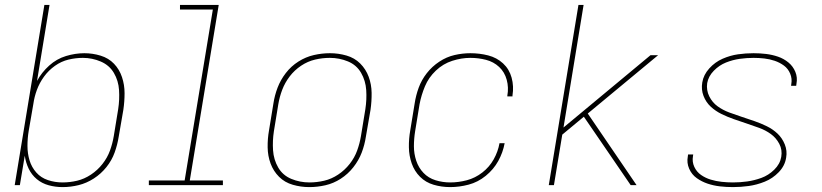

<svg xmlns="http://www.w3.org/2000/svg" viewBox="-20 -755 3352 783"><path d="M235 8Q268 8 300.5 0Q333 -8 362.5 -27Q392 -46 414 -73.5Q436 -101 447.5 -133Q459 -165 464 -197L483 -307Q488 -341 488 -375Q488 -409 477.5 -440.5Q467 -472 445 -495Q423 -518 390.5 -528Q358 -538 324 -538Q287 -538 249 -526.5Q211 -515 180.5 -487.5Q150 -460 131 -425L182 -735H161L40 0H61L81 -120Q85 -92 97 -67Q109 -42 130 -24.5Q151 -7 178.5 0.5Q206 8 235 8ZM235 -11Q204 -11 175.5 -20.5Q147 -30 128 -51.5Q109 -73 100.5 -101Q92 -129 92 -160Q92 -191 97 -221L116 -331Q120 -360 130.5 -388.5Q141 -417 159.5 -442.5Q178 -468 204 -486.5Q230 -505 259.5 -512Q289 -519 318 -519Q356 -519 391 -504Q426 -489 444.5 -457.5Q463 -426 465.5 -387.5Q468 -349 462 -310L444 -200Q439 -170 428.5 -141Q418 -112 398 -86.5Q378 -61 351 -43Q324 -25 294.5 -18Q265 -11 235 -11Z M587 0H889V-19H754L872 -735H714V-716H848L733 -19H587Z M1241 8H1242Q1274 8 1307 0.5Q1340 -7 1369.5 -26Q1399 -45 1421 -73Q1443 -101 1455 -132.5Q1467 -164 1472 -197L1491 -307Q1496 -342 1495.5 -376.5Q1495 -411 1483.5 -442Q1472 -473 1449 -496Q1426 -519 1393 -528.5Q1360 -538 1326 -538H1325Q1293 -538 1260 -530.5Q1227 -523 1197 -504Q1167 -485 1145.5 -457Q1124 -429 1112 -397.5Q1100 -366 1095 -333L1077 -223Q1071 -189 1071.5 -154Q1072 -119 1083.5 -88Q1095 -57 1118 -34Q1141 -11 1174 -1.5Q1207 8 1241 8ZM1242 -11Q1203 -11 1168 -25.5Q1133 -40 1114.5 -72Q1096 -104 1093.5 -142.5Q1091 -181 1097 -220L1115 -330Q1120 -360 1131 -389Q1142 -418 1161.5 -443.5Q1181 -469 1208 -487Q1235 -505 1265 -512Q1295 -519 1325 -519Q1364 -519 1399 -504.5Q1434 -490 1452.5 -458Q1471 -426 1473.5 -387.5Q1476 -349 1470 -310L1452 -200Q1447 -170 1436.5 -141Q1426 -112 1406 -86.5Q1386 -61 1359 -43Q1332 -25 1302 -18Q1272 -11 1242 -11Z M1816 8Q1853 8 1891 -2Q1929 -12 1961 -38Q1993 -64 2012 -98.5Q2031 -133 2038 -171H2017Q2011 -137 1993.5 -105.5Q1976 -74 1947 -51.5Q1918 -29 1884 -20Q1850 -11 1816 -11Q1785 -11 1756 -20Q1727 -29 1707 -50Q1687 -71 1677.5 -99.5Q1668 -128 1668 -158.5Q1668 -189 1673 -220L1691 -330Q1698 -367 1713 -403Q1728 -439 1757.5 -467Q1787 -495 1824.5 -507Q1862 -519 1898 -519Q1931 -519 1962 -511Q1993 -503 2015.5 -482Q2038 -461 2046.5 -429.5Q2055 -398 2049 -365V-362H2070V-366Q2076 -403 2066.5 -438Q2057 -473 2031.5 -496.5Q2006 -520 1971 -529Q1936 -538 1898 -538Q1866 -538 1833.5 -530.5Q1801 -523 1771.5 -503.5Q1742 -484 1720.5 -456.5Q1699 -429 1687.5 -397.5Q1676 -366 1671 -333L1653 -223Q1647 -189 1647.5 -154.5Q1648 -120 1659 -88.5Q1670 -57 1693 -34Q1716 -11 1748.5 -1.5Q1781 8 1816 8Z M2218 0H2239L2273 -206L2361 -279L2422 -190L2552 0H2576L2377 -292L2664 -530H2633L2278 -235L2360 -735H2339Z M2969 8Q3001 8 3033.5 3.5Q3066 -1 3098.5 -14Q3131 -27 3156 -53Q3181 -79 3186 -112Q3191 -140 3180.5 -166Q3170 -192 3151 -210Q3132 -228 3107.5 -240Q3083 -252 3057 -261Q3031 -270 3005 -278.5Q2979 -287 2953.5 -296.5Q2928 -306 2906.5 -321.5Q2885 -337 2872.5 -362Q2860 -387 2864 -416Q2869 -444 2891 -466.5Q2913 -489 2940.5 -500Q2968 -511 2996.5 -515Q3025 -519 3053 -519Q3075 -519 3097 -516.5Q3119 -514 3139.5 -507Q3160 -500 3177 -487.5Q3194 -475 3202.5 -454.5Q3211 -434 3207 -412Q3207 -409 3206 -405H3227Q3228 -409 3228 -413Q3233 -439 3223.5 -462Q3214 -485 3195 -500.5Q3176 -516 3152.5 -524Q3129 -532 3104 -535Q3079 -538 3053 -538Q3021 -538 2989.5 -533.5Q2958 -529 2927 -515.5Q2896 -502 2872.5 -476Q2849 -450 2844 -419Q2839 -390 2849 -364Q2859 -338 2878.5 -320Q2898 -302 2922.5 -290Q2947 -278 2973 -269Q2999 -260 3024.5 -251.5Q3050 -243 3076 -233.5Q3102 -224 3123.5 -208.5Q3145 -193 3158 -168.5Q3171 -144 3166 -115Q3161 -86 3137.5 -63Q3114 -40 3085 -29.5Q3056 -19 3027 -15Q2998 -11 2969 -11Q2946 -11 2923 -13.5Q2900 -16 2878.5 -22.5Q2857 -29 2839 -41.5Q2821 -54 2811.5 -74.5Q2802 -95 2806 -118Q2806 -122 2807 -125H2786Q2785 -121 2785 -117Q2780 -91 2790.5 -67Q2801 -43 2821.5 -28.5Q2842 -14 2866 -6Q2890 2 2916 5Q2942 8 2969 8Z"/></svg>

Font: Iosevka Sparkle Thin Oblique
Style: Regular
Weight: 100
Italic angle: -9°
Designer: Belleve Invis
Foundry: Belleve Invis
Version: Version 4.5.0; ttfautohint (v1.8.3)